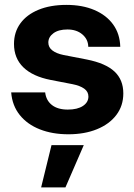

<svg xmlns="http://www.w3.org/2000/svg" viewBox="-20 -547 560 800"><path d="M264.9 12.5Q198.2 12.5 146 -8.1Q93.8 -28.6 62.4 -67.7Q31 -106.8 26.6 -161.9H168.2Q172.1 -128.4 196.4 -109.4Q220.7 -90.4 262.5 -90.4Q302.7 -90.4 325.6 -105.6Q348.4 -120.8 348.4 -144.7Q348.4 -165.1 330.9 -177.6Q313.3 -190.2 281.6 -196.4L191.2 -213.9Q116.2 -228.6 77.3 -266.5Q38.3 -304.5 38.3 -364Q38.3 -413 64.9 -449.6Q91.4 -486.1 140.5 -506.3Q189.6 -526.6 256.7 -526.6Q323.6 -526.6 373.4 -505.2Q423.3 -483.9 451.4 -445Q479.6 -406 481.1 -352.1H347.8Q347.3 -383.1 323.2 -403.6Q299.1 -424.2 260.9 -424.2Q223.8 -424.2 202.6 -408.5Q181.4 -392.8 181.4 -369.8Q181.4 -349.8 198 -337Q214.6 -324.1 244.1 -318L341.9 -299Q420 -283.5 456.9 -249.1Q493.8 -214.7 493.8 -157.8Q493.8 -106.2 464.8 -68Q435.8 -29.7 384.1 -8.6Q332.4 12.5 264.9 12.5ZM151.4 233.8 194.6 57.6H329.1L252.7 233.8Z"/></svg>

Font: Inter Khmer Looped
Style: Regular
Weight: 400
Designer: Rasmus Andersson, Sovichet Tep
Foundry: Anagata Design
Version: Version 1.000